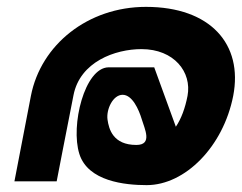

<svg xmlns="http://www.w3.org/2000/svg" viewBox="-20 -528 704 559"><path d="M22 0H145C145 0 173 -145 194 -251C213 -348 315 -385 392 -385C487 -385 539 -318 526 -249C519 -213 508 -183 492 -159L429 -332H296C226 -331 185 -162 211 -80C236 0 344 11 407 11C519 11 630 -101 659 -249C688 -399 593 -508 405 -508C236 -508 99 -398 70 -249ZM293 -180C289 -210 309 -252 337 -252C365 -252 384 -210 393 -180C401 -153 425 -106 377 -106C309 -106 297 -152 293 -180Z"/></svg>

Font: Charger EcoBlack
Style: Obl
Weight: 1000
Designer: Jasper
Foundry: Cannot Into Space Fonts
Version: Version 1.1